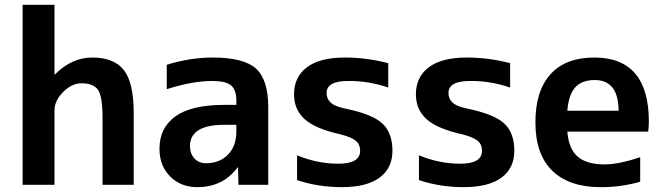

<svg xmlns="http://www.w3.org/2000/svg" viewBox="-20 -770 2763 800"><path d="M207 -750V-460H209Q279.3 -530.3 364.3 -530.3Q455.1 -530.3 496.1 -478Q537.1 -425.8 537.1 -299.8V0H407.2V-280.3Q407.2 -367.2 388.7 -395Q370.1 -422.9 319.3 -422.9Q279.3 -422.9 243.2 -386.7Q207 -350.6 207 -309.6V0H74.2V-750Z M867.2 -530.3Q995.1 -530.3 1046.4 -484.4Q1097.7 -438.5 1097.7 -323.2V0H973.6L971.7 -72.3H969.7Q909.2 9.8 801.8 9.8Q733.4 9.8 689 -34.7Q644.5 -79.1 644.5 -150.4Q644.5 -237.3 710.9 -285.2Q777.3 -333 915 -333H964.8V-349.6Q964.8 -395.5 942.9 -414.1Q920.9 -432.6 864.3 -432.6Q781.2 -432.6 674.8 -398.4V-500Q771.5 -530.3 867.2 -530.3ZM964.8 -250H915Q772.5 -250 771.5 -162.1Q771.5 -129.9 790 -109.9Q808.6 -89.8 837.9 -89.8Q894.5 -89.8 929.7 -125.5Q964.8 -161.1 964.8 -222.7Z M1597.7 -405.3Q1514.6 -433.6 1430.7 -432.6Q1340.8 -432.6 1340.8 -382.8Q1340.8 -358.4 1357.4 -342.8Q1374 -327.1 1415 -318.4Q1530.3 -294.9 1572.8 -255.9Q1615.2 -216.8 1615.2 -141.6Q1615.2 -69.3 1561.5 -29.8Q1507.8 9.8 1404.3 9.8Q1305.7 9.8 1217.8 -19.5V-123Q1301.8 -87.9 1389.6 -87.9Q1480.5 -87.9 1480.5 -141.6Q1480.5 -168 1462.9 -183.1Q1445.3 -198.2 1399.4 -210Q1293.9 -233.4 1249.5 -273.4Q1205.1 -313.5 1205.1 -377Q1205.1 -449.2 1258.8 -489.7Q1312.5 -530.3 1417 -530.3Q1507.8 -530.3 1597.7 -506.8Z M2105.5 -405.3Q2022.5 -433.6 1938.5 -432.6Q1848.6 -432.6 1848.6 -382.8Q1848.6 -358.4 1865.2 -342.8Q1881.8 -327.1 1922.9 -318.4Q2038.1 -294.9 2080.6 -255.9Q2123 -216.8 2123 -141.6Q2123 -69.3 2069.3 -29.8Q2015.6 9.8 1912.1 9.8Q1813.5 9.8 1725.6 -19.5V-123Q1809.6 -87.9 1897.5 -87.9Q1988.3 -87.9 1988.3 -141.6Q1988.3 -168 1970.7 -183.1Q1953.1 -198.2 1907.2 -210Q1801.8 -233.4 1757.3 -273.4Q1712.9 -313.5 1712.9 -377Q1712.9 -449.2 1766.6 -489.7Q1820.3 -530.3 1924.8 -530.3Q2015.6 -530.3 2105.5 -506.8Z M2343.8 -308.6H2557.6Q2556.6 -436.5 2458 -436.5Q2405.3 -436.5 2377.4 -406.7Q2349.6 -377 2343.8 -308.6ZM2343.8 -221.7Q2349.6 -149.4 2387.2 -117.2Q2424.8 -85 2499 -85Q2558.6 -85 2647.5 -115.2V-12.7Q2563.5 10.7 2482.4 9.8Q2351.6 9.8 2281.2 -58.6Q2210.9 -127 2210.9 -259.8Q2210.9 -391.6 2273.9 -460.9Q2336.9 -530.3 2456.1 -530.3Q2683.6 -530.3 2683.6 -262.7Q2683.6 -243.2 2680.7 -221.7Z"/></svg>

Font: Mgen+ 1c bold
Style: Bold
Weight: 700
Designer: [Source Han Sans]
Ryoko NISHIZUKA  (kana & ideographs); Paul D. Hunt (Latin, Greek & Cyrillic); Wenlong ZHANG  (bopomofo
Version: Version 1.059.20150602